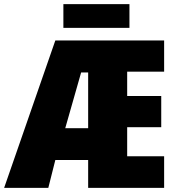

<svg xmlns="http://www.w3.org/2000/svg" viewBox="-26 -910 854 930"><path d="M290 -289H401V-559H367ZM769 0H401V-135H242L208 0H-6L242 -714H769V-563H590V-445H755V-294H590V-153H769ZM601 -890V-775H281V-890Z"/></svg>

Font: Noto Sans Display SemiCondensed Black
Style: Regular
Weight: 900
Width: 4
Designer: Monotype Design Team
Foundry: Monotype Imaging Inc.
Version: Version 1.900